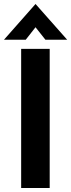

<svg xmlns="http://www.w3.org/2000/svg" viewBox="-43 -942 356 962"><path d="M63 -697H206V0H63ZM135 -922 293.5 -743H184.5L135 -805.5L86 -743H-23Z"/></svg>

Font: HK Grotesk ExtraBold
Style: Regular
Weight: 800
Designer: Alfredo Marco Pradil
Foundry: Hanken Design Co.
Version: Version 3.001